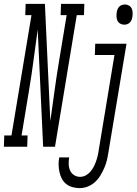

<svg xmlns="http://www.w3.org/2000/svg" viewBox="-83 -755 703 988"><path d="M-63 0 -61 -58H-24L79 -677H47L49 -735H148L176 -132Q187 -209 197.5 -286.5Q208 -364 221 -441L260 -677H229L231 -735H351L349 -677H312L200 0H139L111 -603Q100 -526 90 -448.5Q80 -371 67 -294L28 -58H59L57 0ZM556 -628Q545 -628 535.5 -633.5Q526 -639 521.5 -648.5Q517 -658 516.5 -669.5Q516 -681 518 -693Q519 -700 522 -707.5Q525 -715 531 -721Q537 -727 544.5 -729.5Q552 -732 560 -732Q571 -732 580.5 -726.5Q590 -721 594.5 -711.5Q599 -702 599.5 -690.5Q600 -679 598 -667Q597 -660 594 -652.5Q591 -645 585 -639Q579 -633 571.5 -630.5Q564 -628 556 -628ZM327 213Q308 213 290 208Q272 203 258 192Q244 181 235.5 165Q227 149 223 130.5Q219 112 218.5 93Q218 74 222 55H273Q270 72 270.5 89.5Q271 107 277.5 122Q284 137 298 146Q312 155 329 155Q344 155 357.5 148Q371 141 381.5 129Q392 117 399 103.5Q406 90 411 76Q416 62 419.5 47.5Q423 33 425 18L506 -472H405L407 -530H568L475 28Q472 49 467 69.5Q462 90 453.5 109.5Q445 129 433.5 148Q422 167 405.5 182Q389 197 368.5 205Q348 213 327 213Z"/></svg>

Font: Iosevka Slab LtExObl
Style: Regular
Weight: 300
Width: 7
Italic angle: -9°
Monospace: yes
Designer: Belleve Invis
Foundry: Belleve Invis
Version: Version 11.1.0; ttfautohint (v1.8.3)